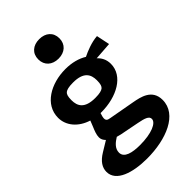

<svg xmlns="http://www.w3.org/2000/svg" viewBox="-297 -895 1213 1213"><g transform="rotate(-45 310.0 -288.0)"><path d="M262.5 -192C399.5 -192 520.5 -257.5 520.5 -366C520.5 -407 502.5 -435 481.5 -454L600.5 -462.5L582 -552C529.5 -548.5 473.5 -525 440 -508.5C402 -532 352 -546 293.5 -546C163.5 -546 43 -478 43 -360.5C43 -290 94 -229.5 175 -204.5L159.5 -165.5C149 -140.5 138 -115 138 -90.5C138 -75 145 -60.5 158 -48L89 -6C39.5 24 17.5 58.5 17.5 97C17.5 183.5 131.5 219.5 259.5 219.5C430.5 219.5 590.5 156 590.5 26.5C590.5 -68.5 504.5 -84.5 448 -95L276.5 -126C257 -129.5 238.5 -132 247 -168L254 -192ZM159.5 67C159.5 29 191 5 220.5 -13.5C229.5 -10.5 239 -8 249 -6L376.5 19C428 29 457.5 38.5 457.5 63C457.5 98 391.5 127.5 288 127.5C219.5 127.5 159.5 114 159.5 67ZM181.5 -379.5C181.5 -414 187.5 -428.5 197.5 -437C208 -445 226.5 -451.5 267.5 -451.5C361 -451.5 384.5 -408.5 384.5 -355C384.5 -320.5 378.5 -306 368.5 -297.5C358 -289.5 339.5 -283 298.5 -283C204.5 -283 181.5 -326 181.5 -379.5ZM215.5 -710C215.5 -656.5 253.5 -622.5 310 -622.5C366.5 -622.5 404.5 -656.5 404.5 -710C404.5 -763.5 366.5 -796.5 310 -796.5C253.5 -796.5 215.5 -763.5 215.5 -710Z"/></g></svg>

Font: Monaspace Argon
Style: Bold
Weight: 700
Designer: Riley Cran & the Lettermatic Team
Foundry: Lettermatic
Version: Version 1.000 (Monaspace Argon)